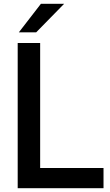

<svg xmlns="http://www.w3.org/2000/svg" viewBox="-20 -989 577 1009"><path d="M524 0H73V-763H191V-106H524ZM170 -819H79L195 -969H317Z"/></svg>

Font: Open Sauce Sans Medium
Style: Regular
Weight: 500
Designer: Alfredo Marco Pradil
Foundry: Creative Sauce Fz LLC
Version: Version 1.477